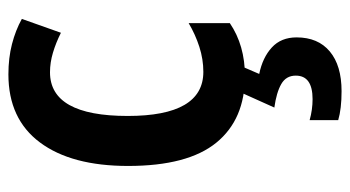

<svg xmlns="http://www.w3.org/2000/svg" viewBox="-208 -385 833 457"><g transform="rotate(-90 208.5 -156.5)"><path d="M256 10Q153 10 97.5 -58Q42 -126 42 -268Q42 -403 98 -478Q154 -553 260 -553Q299 -553 332 -544.5Q365 -536 392 -521L359 -428Q335 -440 311.5 -447Q288 -454 265 -454Q161 -454 161 -269Q161 -89 266 -89Q296 -89 325.5 -98.5Q355 -108 382 -124V-26Q329 10 256 10ZM348 133Q348 184 314.5 212Q281 240 220 240Q178 240 151 232V164Q176 171 201 171Q257 171 257 131Q257 108 237 96.5Q217 85 181 80L217 0H280L261 44Q300 52 324 74Q348 96 348 133Z"/></g></svg>

Font: Noto Sans Georgian Condensed SemiBold
Style: Regular
Weight: 600
Width: 3
Designer: Monotype Design Team, Akaki Razmadze
Foundry: Google LLC
Version: Version 2.005; ttfautohint (v1.8.4.7-5d5b)